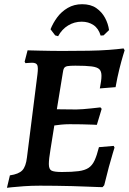

<svg xmlns="http://www.w3.org/2000/svg" viewBox="-20 -882 613 912"><path d="M212 -103Q212 -78 225 -71.5Q238 -65 274 -65Q323 -65 353 -69Q383 -73 400.5 -84.5Q418 -96 429 -119.5Q440 -143 450 -183L520 -189L524 -181Q524 -181 516 -155Q508 -129 497 -88.5Q486 -48 475 -2L467 7Q467 7 447 6.5Q427 6 394.5 4.5Q362 3 322.5 2Q283 1 243.5 0.5Q204 0 170 0Q130 0 94 2.5Q58 5 35.5 7.5Q13 10 13 10L27 -49Q69 -55 86 -73Q103 -91 108 -134L158 -530Q162 -562 157 -573Q152 -584 132 -584Q124 -584 112.5 -583Q101 -582 101 -582L97 -589L111 -643Q111 -643 126.5 -642.5Q142 -642 167 -641.5Q192 -641 220.5 -640.5Q249 -640 274 -640Q346 -640 400.5 -641Q455 -642 496 -645Q537 -648 567 -652L572 -643Q572 -643 564.5 -618.5Q557 -594 547 -554Q537 -514 529 -468L454 -462Q454 -462 456 -472Q458 -482 460 -496Q462 -510 462 -522Q462 -543 452 -553Q442 -563 415.5 -566.5Q389 -570 338 -570Q313 -570 301 -568Q289 -566 284.5 -558.5Q280 -551 278 -534L250 -363Q266 -363 294 -362.5Q322 -362 343 -362Q355 -362 374 -363.5Q393 -365 412 -367Q431 -369 444 -370.5Q457 -372 457 -372L463 -365L440 -289Q440 -289 418.5 -290Q397 -291 367 -291.5Q337 -292 311 -292Q290 -292 270 -290Q250 -288 238 -286Q228 -221 220 -173.5Q212 -126 212 -103ZM368 -779Q333 -779 303.5 -761Q274 -743 256 -710L242 -714L220 -743Q232 -773 252 -800Q272 -827 302 -844.5Q332 -862 370 -862Q411 -862 437.5 -843.5Q464 -825 479 -797Q494 -769 498 -739L472 -714L458 -713Q448 -747 424 -763Q400 -779 368 -779Z"/></svg>

Font: Alegreya SemiBold
Style: Italic
Weight: 600
Italic angle: -7°
Designer: Juan Pablo del Peral
Foundry: Huerta Tipografica
Version: Version 2.009